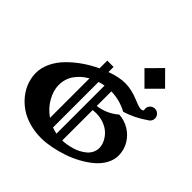

<svg xmlns="http://www.w3.org/2000/svg" viewBox="-282 -1378 1609 1609"><g transform="rotate(45 522.5 -574.0)"><path d="M767.1 -903.8 645 -1025.9 767.1 -1148.9 889.2 -1025.9ZM889.2 -790Q889.2 -814.5 906 -831.3Q922.9 -848.1 947.3 -848.1Q971.7 -848.1 988.8 -831.1Q1005.9 -814 1005.9 -790Q1005.9 -767.6 990.7 -751L990.2 -750.5Q982.9 -742.2 972.7 -737.3Q882.3 -673.8 777.8 -641.1Q688 -689.9 586.4 -691.9V-519Q690.9 -532.7 771.5 -601.6Q835 -597.7 889.4 -564.9Q943.8 -532.2 977.1 -476.6Q1010.3 -420.9 1010.3 -354.5Q1010.3 -302.7 983.2 -253.7Q956.1 -204.6 911.1 -166.5Q866.2 -128.4 808.1 -96.4Q750 -64.5 687.5 -43.5Q625 -22.5 563.5 -10.7Q502 1 449.2 1.5Q372.6 2 304.4 -17.8Q236.3 -37.6 186.8 -72.3Q137.2 -106.9 101.3 -152.6Q65.4 -198.2 47.4 -250Q29.3 -301.8 29.3 -355Q29.3 -417 59.1 -478.5Q88.9 -540 139.6 -591.3Q190.4 -642.6 251 -684.6Q311.5 -726.6 379.9 -758.3V-850.1H454.6V-789.6Q548.8 -823.7 621.1 -823.7Q659.7 -823.7 700.4 -814Q741.2 -804.2 768.6 -792.5Q795.9 -780.8 823.2 -771Q850.6 -761.2 865.2 -761.2Q881.8 -761.2 891.6 -772.5Q889.2 -781.2 889.2 -790ZM586.4 -470.7V-109.9Q609.9 -110.4 637 -114.7Q664.1 -119.1 694.3 -127.7Q724.6 -136.2 752.2 -150.6Q779.8 -165 802 -183.6Q824.2 -202.1 837.6 -228.5Q851.1 -254.9 851.1 -285.6Q851.1 -317.4 835.7 -350.1Q820.3 -382.8 792.7 -410.4Q765.1 -438 720.9 -455.6Q676.8 -473.1 624.5 -473.1Q607.4 -473.1 586.4 -470.7ZM511.7 -116.2V-686Q480 -680.2 454.6 -671.9V-132.3Q481.4 -122.1 511.7 -116.2ZM379.9 -171.4V-639.6Q314.9 -603 275.6 -546.9Q236.3 -490.7 236.3 -416.5Q236.3 -355 274.4 -286.4Q312.5 -217.8 379.9 -171.4Z"/></g></svg>

Font: KJV1611
Style: Regular
Weight: 400
Version: Version 3.6.1